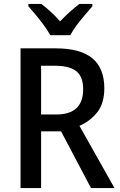

<svg xmlns="http://www.w3.org/2000/svg" viewBox="-20 -961 615 981"><path d="M264 -714Q391 -714 452 -663Q513 -612 513 -510Q513 -433 477 -387.5Q441 -342 386 -318L565 0H445L292 -290H190V0H85V-714ZM262 -625H190V-376H267Q405 -376 405 -505Q405 -569 370 -597Q335 -625 262 -625ZM237 -781Q225 -803 205.5 -830Q186 -857 164.5 -883Q143 -909 125 -929V-941H191Q214 -924 239 -901Q264 -878 287 -852Q337 -904 386 -941H452V-929Q435 -909 413 -883.5Q391 -858 371 -831Q351 -804 339 -781Z"/></svg>

Font: Noto Sans Lao UI SemCond Med
Style: Regular
Weight: 500
Width: 4
Designer: Monotype Design Team
Foundry: Monotype Imaging Inc.
Version: Version 2.000; ttfautohint (v1.8.4.7-5d5b)